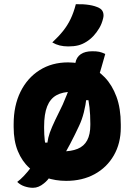

<svg xmlns="http://www.w3.org/2000/svg" viewBox="-20 -849 640 914"><path d="M481 -592Q472 -561 463.5 -530.5Q455 -500 446 -471Q437 -442 425 -414L438 -372H368L392 -386Q388 -349 379 -313.5Q370 -278 356 -249Q339 -212 314.5 -165Q290 -118 264 -76Q258 -69 248 -56Q238 -43 234 -35Q228 -23 221 -12Q214 -1 206 8Q198 17 189 24Q177 34 164 39.5Q151 45 137 45Q126 45 115.5 43Q105 41 95 37.5Q85 34 76.5 28.5Q68 23 62 17Q77 6 94.5 -12.5Q112 -31 129.5 -54.5Q147 -78 162 -104L178 -170H238L204 -150Q205 -172 210 -193.5Q215 -215 228 -245Q241 -275 264 -321Q272 -336 278.5 -351Q285 -366 291 -381Q299 -399 305 -416.5Q311 -434 316 -451Q325 -478 330.5 -503Q336 -528 339 -550Q344 -577 364.5 -591Q385 -605 419 -605Q429 -605 437 -604.5Q445 -604 452 -602.5Q459 -601 466 -598.5Q473 -596 481 -592ZM304 -552Q354 -552 399 -534.5Q444 -517 479 -480.5Q514 -444 534.5 -388.5Q555 -333 555 -256V-242Q555 -167 522 -109.5Q489 -52 430.5 -20Q372 12 295 12Q244 12 199 -3.5Q154 -19 119.5 -50Q85 -81 65 -129.5Q45 -178 45 -244V-258Q45 -346 77.5 -412Q110 -478 168.5 -515Q227 -552 304 -552ZM323 -412Q278 -412 248.5 -395.5Q219 -379 204.5 -342.5Q190 -306 190 -246V-239Q190 -208 193 -182Q196 -156 201 -134Q216 -130 232 -129Q248 -128 272 -128Q319 -128 349.5 -140.5Q380 -153 395 -181Q410 -209 410 -254V-261Q410 -303 406 -338Q402 -373 394 -404Q381 -409 364.5 -410.5Q348 -412 323 -412ZM341 -829Q376 -830 404.5 -825.5Q433 -821 452 -811Q466 -804 470.5 -790.5Q475 -777 471 -762Q465 -736 452.5 -715Q440 -694 424.5 -677.5Q409 -661 391 -650Q372 -638 352 -633Q332 -628 305 -628Q283 -628 264.5 -632.5Q246 -637 229 -647Q260 -676 281 -702.5Q302 -729 316.5 -759.5Q331 -790 341 -829Z"/></svg>

Font: Recursive Casual ExtraBold
Style: Regular
Weight: 800
Version: Version 1.047